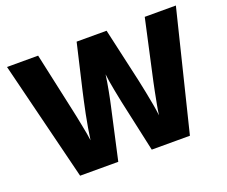

<svg xmlns="http://www.w3.org/2000/svg" viewBox="-116 -896 1272 1078"><g transform="rotate(-20 519.5 -357.0)"><path d="M1024 -714 848 0H620L552 -311Q550 -320 546 -341Q542 -362 536.5 -389Q531 -416 527 -442Q523 -468 521 -486Q519 -468 514.5 -442Q510 -416 505 -389Q500 -362 495.5 -341Q491 -320 489 -311L420 0H192L15 -714H201L279 -356Q282 -343 287 -318.5Q292 -294 297.5 -266Q303 -238 308 -211.5Q313 -185 315 -167Q319 -197 325.5 -236Q332 -275 340 -314.5Q348 -354 355.5 -388Q363 -422 368 -444L431 -714H610L671 -444Q676 -423 683.5 -388.5Q691 -354 699 -314Q707 -274 714 -235Q721 -196 724 -167Q727 -192 734 -229Q741 -266 748 -301.5Q755 -337 759 -355L838 -714Z"/></g></svg>

Font: Noto Sans Devanagari Black
Style: Regular
Weight: 900
Version: Version 2.003